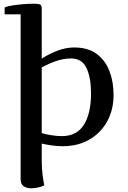

<svg xmlns="http://www.w3.org/2000/svg" viewBox="-20 -770 688 1031"><path d="M90.8 -692.9H4.9V-730Q18.6 -736.3 45.9 -740.7Q73.2 -745.1 105 -747.6Q136.7 -750 162.1 -750Q182.1 -750 193.1 -746.8Q204.1 -743.7 204.1 -724.1V-455.1Q240.2 -479 286.6 -497.1Q333 -515.1 377.9 -515.1Q452.6 -515.1 499.3 -480.5Q545.9 -445.8 567.9 -387.9Q589.8 -330.1 589.8 -259.8Q589.8 -180.2 555.4 -117.9Q521 -55.7 459.5 -20.3Q397.9 15.1 316.9 15.1Q287.1 15.1 258.3 11Q229.5 6.8 204.1 1V85Q204.1 137.2 208.5 168.7Q212.9 200.2 215.8 215.8Q215.8 216.3 216.3 217.3Q216.8 218.3 216.8 219.2Q216.8 219.7 217.3 220.9Q217.8 222.2 217.8 223.1V225.1Q204.6 232.4 184.1 236.8Q163.6 241.2 147.9 241.2Q123 241.2 106.9 230Q90.8 218.8 90.8 191.9ZM360.8 -456.1Q320.8 -456.1 280.5 -441.9Q240.2 -427.7 204.1 -408.2V-55.2Q204.1 -54.7 220.5 -50.8Q236.8 -46.9 262 -43Q287.1 -39.1 313 -39.1Q391.6 -39.1 430.2 -99.6Q468.8 -160.2 468.8 -268.1Q468.8 -352.1 444.8 -404.1Q420.9 -456.1 360.8 -456.1Z"/></svg>

Font: Artifika
Style: Regular
Weight: 400
Designer: Yulya Zhdanova, Ivan Petrov | Cyreal.org
Foundry: Cyreal.org
Version: Version 1.102; ttfautohint (v1.8.4.7-5d5b)